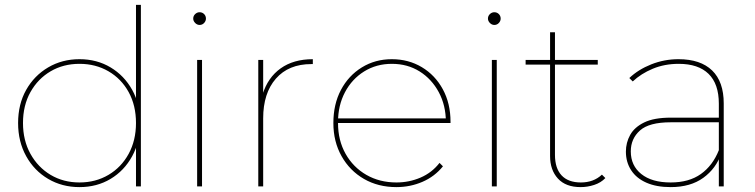

<svg xmlns="http://www.w3.org/2000/svg" viewBox="-20 -762 3088 785"><path d="M305 3Q234 3 177 -30.5Q120 -64 87 -123.5Q54 -183 54 -259Q54 -336 87 -394.5Q120 -453 177 -486.5Q234 -520 305 -520Q376 -520 432 -486.5Q488 -453 520.5 -394.5Q553 -336 553 -259Q553 -183 520.5 -123.5Q488 -64 432 -30.5Q376 3 305 3ZM305 -16Q371 -16 423.5 -47Q476 -78 506 -133Q536 -188 536 -259Q536 -331 506 -385.5Q476 -440 423.5 -470.5Q371 -501 305 -501Q239 -501 187 -470.5Q135 -440 104.5 -385.5Q74 -331 74 -259Q74 -188 104.5 -133Q135 -78 187 -47Q239 -16 305 -16ZM536 0V-190L546 -260L536 -330V-742H556V0Z M786 0V-517H806V0ZM796 -660Q786 -660 778 -668Q770 -676 770 -686Q770 -697 778 -704.5Q786 -712 796 -712Q807 -712 814.5 -704.5Q822 -697 822 -686Q822 -676 814.5 -668Q807 -660 796 -660Z M1036 0V-517H1056V-374L1054 -377Q1075 -445 1127.5 -482.5Q1180 -520 1259 -520V-500Q1258 -500 1256.5 -500Q1255 -500 1253 -500Q1160 -500 1108 -440.5Q1056 -381 1056 -278V0Z M1601 3Q1526 3 1468 -30.5Q1410 -64 1376.5 -123.5Q1343 -183 1343 -259Q1343 -336 1374 -394.5Q1405 -453 1459.5 -486.5Q1514 -520 1582 -520Q1650 -520 1704.5 -487.5Q1759 -455 1790.5 -397Q1822 -339 1822 -264Q1822 -263 1822 -262Q1822 -261 1822 -259H1354V-278H1811L1803 -263Q1803 -331 1774 -385Q1745 -439 1695.5 -470Q1646 -501 1582 -501Q1519 -501 1469 -470Q1419 -439 1390.5 -385Q1362 -331 1362 -263V-259Q1362 -188 1393 -133Q1424 -78 1478 -47Q1532 -16 1601 -16Q1653 -16 1699.5 -36Q1746 -56 1777 -96L1791 -82Q1757 -40 1707 -18.5Q1657 3 1601 3Z M1991 0V-517H2011V0ZM2001 -660Q1991 -660 1983 -668Q1975 -676 1975 -686Q1975 -697 1983 -704.5Q1991 -712 2001 -712Q2012 -712 2019.5 -704.5Q2027 -697 2027 -686Q2027 -676 2019.5 -668Q2012 -660 2001 -660Z M2354 3Q2293 3 2261 -32Q2229 -67 2229 -124V-630H2249V-129Q2249 -74 2276 -45Q2303 -16 2355 -16Q2407 -16 2441 -48L2455 -34Q2437 -15 2409.5 -6Q2382 3 2354 3ZM2129 -498V-517H2424V-498Z M2919 0V-123V-140V-338Q2919 -419 2877 -460Q2835 -501 2755 -501Q2697 -501 2649 -481Q2601 -461 2567 -429L2553 -443Q2590 -478 2643 -499Q2696 -520 2754 -520Q2844 -520 2891.5 -474Q2939 -428 2939 -339V0ZM2722 3Q2664 3 2623 -15Q2582 -33 2560.5 -66Q2539 -99 2539 -142Q2539 -179 2556.5 -210.5Q2574 -242 2614 -261.5Q2654 -281 2723 -281H2930V-262H2722Q2634 -262 2596.5 -228.5Q2559 -195 2559 -143Q2559 -85 2602 -50.5Q2645 -16 2722 -16Q2797 -16 2845.5 -50.5Q2894 -85 2919 -148L2929 -135Q2908 -73 2855.5 -35Q2803 3 2722 3Z"/></svg>

Font: Montserrat Thin
Style: Regular
Weight: 100
Designer: Julieta Ulanovsky
Foundry: Julieta Ulanovsky
Version: Version 9.000